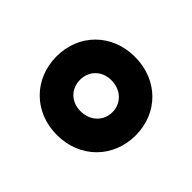

<svg xmlns="http://www.w3.org/2000/svg" viewBox="-87 -817 561 561"><g transform="rotate(-45 193.5 -536.5)"><path d="M194 -373C287 -373 355 -442 355 -537C355 -631 287 -700 194 -700C101 -700 32 -631 32 -537C32 -442 101 -373 194 -373ZM194 -469C157 -469 130 -498 130 -537C130 -576 157 -603 194 -603C231 -603 258 -576 258 -537C258 -498 231 -469 194 -469Z"/></g></svg>

Font: Decalotype
Style: Bold
Weight: 700
Designer: Alfredo Marco Pradil
Foundry: Alfredo Marco Pradil
Version: Version 1.0